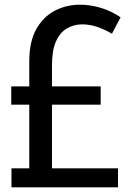

<svg xmlns="http://www.w3.org/2000/svg" viewBox="-20 -800 568 820"><path d="M29 0V-81H117L105 -67V-538Q105 -622 135 -675.5Q165 -729 214.5 -754.5Q264 -780 322 -780Q365 -780 410.5 -766.5Q456 -753 495 -726L458 -656Q426 -675 394 -685.5Q362 -696 331 -696Q295 -696 265.5 -678.5Q236 -661 219 -623Q202 -585 202 -522V-67L188 -81H484V0ZM28 -353V-431H410V-353Z"/></svg>

Font: Yaldevi Medium
Style: Regular
Weight: 500
Designer: Sol Matas, Rajitha Manaperi, Kosala Senevirathne
Foundry: Mooniak
Version: Version 1.100